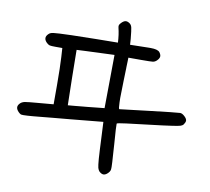

<svg xmlns="http://www.w3.org/2000/svg" viewBox="-86 -900 1087 996"><g transform="rotate(10 457.5 -401.5)"><path d="M520.5 -794.4Q528.3 -788.1 531.2 -774.9Q534.2 -762.2 538.6 -716.3Q540 -702.1 540.5 -686.5Q603 -687 639.6 -688.5Q645 -688.5 649.4 -688.5Q685.1 -688.5 696.3 -675.8Q705.6 -663.6 705.1 -653.3Q704.1 -642.6 692.9 -631.8Q684.1 -622.6 672.4 -620.6Q661.1 -619.1 611.8 -619.1Q611.8 -619.1 543.5 -619.1Q543 -609.9 543 -598.1Q543 -583 542 -568.4Q542 -565.9 542 -563Q541 -533.2 540 -494.6Q538.1 -439.9 538.1 -406.2Q538.1 -392.6 538.6 -382.8Q539.6 -347.7 543.5 -347.7Q543.9 -347.7 588.4 -353Q632.8 -358.4 695.3 -365.7Q757.3 -373 805.2 -378.4Q853 -383.3 857.9 -383.3Q868.7 -383.3 881.8 -371.1Q895 -358.9 895 -348.6Q895 -344.2 892.1 -337.9Q889.2 -331.5 885.7 -327.1Q881.3 -321.8 871.1 -318.4Q860.8 -314.9 825.7 -310.1Q807.1 -307.1 778.8 -303.7Q751 -300.3 710.4 -295.4Q642.1 -287.6 592.8 -281.2Q543 -274.9 543 -271.5Q543 -265.1 543.9 -240.7Q545.9 -208 549.3 -163.1Q551.3 -131.8 552.7 -109.4Q554.7 -86.9 555.2 -71.8Q556.2 -55.7 556.2 -45.4Q556.2 -32.2 554.7 -27.8Q552.2 -20 544.4 -12.2Q532.7 -0.5 521.5 0Q510.3 0 498.5 -11.2Q492.7 -17.6 489.3 -28.8Q486.3 -39.6 483.4 -76.2Q481.9 -96.2 480.5 -125.5Q479 -154.8 477.1 -196.8Q476.1 -220.7 473.6 -268.6Q416.5 -263.2 301.8 -252Q250 -247.1 210.9 -243.7Q172.4 -239.7 144.5 -237.3Q123.5 -235.4 108.4 -233.9Q92.8 -232.9 82 -231.9Q68.4 -231 59.6 -231Q46.4 -231 43.9 -232.9Q39.1 -235.4 32.7 -241.7Q20.5 -253.9 20 -265.6Q20 -266.1 20 -266.6Q20 -277.3 31.2 -288.1Q39.1 -295.9 54.2 -299.3Q69.3 -302.2 123.5 -306.6Q149.9 -309.1 203.6 -313.5Q203.6 -313.5 203.6 -414.6Q203.6 -456.1 202.6 -499Q201.7 -542.5 200.2 -562Q200.2 -562 197.3 -608.9Q197.3 -608.9 161.6 -608.9Q138.7 -608.9 130.4 -610.8Q122.1 -613.3 113.8 -621.6Q102.1 -633.3 102.1 -644.5Q101.6 -655.8 113.3 -667Q121.6 -675.8 138.2 -677.7Q154.8 -680.2 232.4 -682.6Q276.4 -684.1 358.9 -685.1Q420.9 -686 476.6 -686.5Q474.6 -728.5 465.8 -763.7Q463.9 -772 465.8 -777.3Q467.8 -782.7 475.6 -790.5Q487.3 -802.2 497.6 -803.2Q498.5 -803.2 499.5 -803.2Q509.3 -803.2 520.5 -794.4ZM467.3 -339.8Q467.3 -339.8 468.8 -480.5Q469.2 -526.9 470.2 -620.6Q371.1 -616.7 321.8 -614.7Q305.2 -613.8 272 -612.3Q272 -611.8 272.5 -568.8Q272.9 -526.4 273.9 -466.3Q273.9 -466.3 276.9 -321.3Q290 -322.8 315.9 -324.7Q335.9 -326.7 351.1 -328.1Q366.7 -329.6 378.4 -330.6Q414.6 -334 429.2 -335.9Q444.3 -337.4 467.3 -339.8Z"/></g></svg>

Font: Casuwalt
Style: Regular
Weight: 400
Designer: Walter E Stewart
Version: 0.1